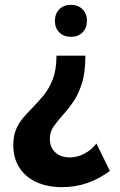

<svg xmlns="http://www.w3.org/2000/svg" viewBox="-20 -523 497 797"><path d="M274.4 -502.9Q304.2 -502.9 322.5 -484.6Q340.8 -466.3 340.8 -436.5Q340.8 -406.7 322.5 -388.4Q304.2 -370.1 274.4 -370.1Q244.6 -370.1 226.3 -388.4Q208 -406.7 208 -436.5Q208 -466.3 226.3 -484.6Q244.6 -502.9 274.4 -502.9ZM380.4 72.8 436 186.5Q346.2 253.9 237.8 253.9Q176.3 253.9 130.6 232.7Q85 211.4 60.1 172.4Q35.2 133.3 35.2 79.6Q35.2 42 46.4 14.9Q57.6 -12.2 76.2 -33.9Q94.7 -55.7 115.2 -76.2Q139.2 -100.6 161.9 -128.4Q184.6 -156.2 199.5 -195.3Q214.4 -234.4 214.4 -292H334.5Q334.5 -220.7 319.1 -174.1Q303.7 -127.4 281.7 -96.7Q259.8 -65.9 238.8 -43Q217.3 -19 202.1 2.7Q187 24.4 187 53.7Q187 88.4 209.5 109.4Q231.9 130.4 269.5 130.4Q300.8 130.4 330.1 115Q359.4 99.6 380.4 72.8Z"/></svg>

Font: Kumbh Sans
Style: Bold
Weight: 700
Version: Version 1.005